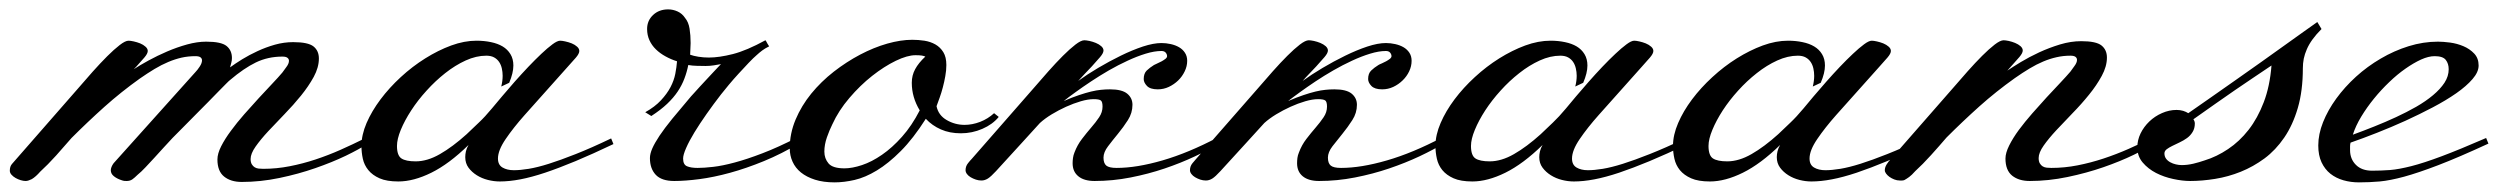

<svg xmlns="http://www.w3.org/2000/svg" viewBox="-41 -378 5217 401"><path d="M25.4 -3.9Q22.5 -2.4 19 -1.2Q15.6 0 12.7 0Q7.8 0 2.2 -1.7Q-3.4 -3.4 -8.5 -6.3Q-13.7 -9.3 -17.1 -13.2Q-20.5 -17.1 -20.5 -21.5Q-20.5 -30.3 -16.1 -35.4Q-11.7 -40.5 -7.8 -44.9L122.1 -193.4Q136.7 -210.4 152.6 -228.3Q168.5 -246.1 182.9 -260.5Q197.3 -274.9 209 -283.9Q220.7 -293 227.5 -293Q231.4 -293 238.3 -291.5Q245.1 -290 251.7 -287.4Q258.3 -284.7 262.9 -280.5Q267.6 -276.4 267.6 -271.5Q267.6 -266.1 260.5 -257.8Q253.4 -249.5 243.2 -238.3L238.3 -233.4Q251 -241.7 269.3 -251.7Q287.6 -261.7 308.1 -270.5Q328.6 -279.3 349.9 -285.2Q371.1 -291 389.6 -291Q420.9 -291 432.1 -282Q443.4 -272.9 443.4 -256.8Q443.4 -251.5 442.1 -247.1Q440.9 -242.7 439.5 -237.3Q450.2 -245.1 464.8 -254.2Q479.5 -263.2 496.8 -271.2Q514.2 -279.3 533.2 -284.7Q552.2 -290 571.3 -290Q602.5 -290 613.8 -281Q625 -272 625 -255.9Q625 -237.3 614.3 -217.5Q603.5 -197.8 587.6 -178.2Q571.8 -158.7 553.5 -139.9Q535.2 -121.1 519.3 -104Q503.4 -86.9 492.9 -72Q482.4 -57.1 482.4 -45.9Q482.4 -39.1 484.9 -34.9Q487.3 -30.8 491 -28.6Q494.6 -26.4 499.3 -25.9Q503.9 -25.4 508.8 -25.4Q536.6 -25.4 564 -30.8Q591.3 -36.1 617.9 -44.9Q644.5 -53.7 670.4 -65.2Q696.3 -76.7 720.7 -88.9L725.6 -77.1Q709.5 -66.4 681.2 -52.7Q652.8 -39.1 617.7 -26.9Q582.5 -14.6 542.7 -6.3Q502.9 2 463.9 2Q440.9 2 427 -9.3Q413.1 -20.5 413.1 -44.9Q413.1 -57.1 420.9 -72.5Q428.7 -87.9 441.2 -104.7Q453.6 -121.6 469 -139.2Q484.4 -156.7 499.3 -172.9Q514.2 -189 527.3 -202.9Q540.5 -216.8 548.8 -226.6Q551.8 -231 557.1 -238Q562.5 -245.1 562.5 -251Q562.5 -254.9 559.3 -257.3Q556.2 -259.8 548.8 -259.8Q518.6 -259.8 493.4 -247.6Q468.3 -235.4 439.5 -210.9Q437.5 -209.5 431.2 -203.1Q424.8 -196.8 415.3 -187Q405.8 -177.2 393.8 -165Q381.8 -152.8 368.9 -139.9Q356 -127 343.3 -114Q330.6 -101.1 319.3 -89.8Q310.5 -80.6 300.8 -69.8Q291 -59.1 281.5 -48.6Q272 -38.1 262.9 -28.6Q253.9 -19 246.1 -12.7Q240.2 -6.8 235.4 -3.4Q230.5 0 223.6 0Q221.2 0 218.5 -0.2Q215.8 -0.5 211.9 -2Q203.1 -4.9 196.8 -10Q190.4 -15.1 190.4 -22.5Q190.4 -25.4 191.9 -29.3Q193.4 -33.2 196.3 -37.1L367.2 -227.5Q371.1 -231.4 376 -238.8Q380.9 -246.1 380.9 -252Q380.9 -255.9 377.7 -258.3Q374.5 -260.7 367.2 -260.7Q352.1 -260.7 338.1 -257.6Q324.2 -254.4 310.3 -248.5Q296.4 -242.7 281.7 -233.9Q267.1 -225.1 251 -213.9Q211.9 -186 177 -154.8Q142.1 -123.5 108.4 -89.8Q93.8 -72.8 76.2 -53.2Q58.6 -33.7 43 -19.5Q33.7 -8.8 25.4 -3.9Z M1054.7 -137.7Q1031.2 -111.3 1015.1 -87.6Q999 -64 999 -46.9Q999 -33.7 1008.5 -28.1Q1018.1 -22.5 1032.2 -22.5Q1045.4 -22.5 1063.2 -25.4Q1081.1 -28.3 1105.2 -35.9Q1129.4 -43.5 1161.4 -56.2Q1193.4 -68.8 1235.4 -88.9L1240.2 -77.1Q1196.3 -56.2 1161.1 -41.5Q1126 -26.9 1097.4 -17.3Q1068.8 -7.8 1045.7 -3.4Q1022.5 1 1002.9 1Q990.7 1 978 -2.2Q965.3 -5.4 954.8 -12Q944.3 -18.6 937.5 -27.8Q930.7 -37.1 930.7 -49.8Q930.7 -55.7 932.1 -62Q933.6 -68.4 937.5 -75.2Q897 -35.6 859.9 -17.3Q822.8 1 791 1Q766.6 1 751.7 -5.6Q736.8 -12.2 728.3 -22.7Q719.7 -33.2 716.8 -46.4Q713.9 -59.6 713.9 -73.2Q713.9 -96.2 724.6 -121.1Q735.4 -146 753.7 -170.4Q772 -194.8 796.1 -217Q820.3 -239.3 847.2 -256.1Q874 -272.9 901.4 -283Q928.7 -293 954.1 -293Q970.2 -293 984.4 -290Q998.5 -287.1 1008.8 -281Q1019 -274.9 1025.1 -264.9Q1031.2 -254.9 1031.2 -241.2Q1031.2 -225.6 1022.5 -205.1L1005.9 -197.3Q1008.8 -209 1008.8 -219.7Q1008.8 -227.5 1007.1 -235.1Q1005.4 -242.7 1001.5 -248.5Q997.6 -254.4 991 -258.1Q984.4 -261.7 974.6 -261.7Q953.6 -261.7 931.6 -251.7Q909.7 -241.7 888.9 -225.3Q868.2 -209 849.9 -188.7Q831.5 -168.5 817.9 -147.5Q804.2 -126.5 796.1 -106.9Q788.1 -87.4 788.1 -73.2Q788.1 -53.2 797.4 -47.1Q806.6 -41 827.1 -41Q851.6 -41 877.9 -56.2Q904.3 -71.3 933.6 -97.7Q946.8 -110.4 959.2 -122.1Q971.7 -133.8 986.3 -151.4Q995.1 -162.1 1007.6 -176.8Q1020 -191.4 1033.9 -207.3Q1047.9 -223.1 1062.3 -238.3Q1076.7 -253.4 1089.6 -265.6Q1102.5 -277.8 1112.8 -285.4Q1123 -293 1128.9 -293Q1132.8 -293 1139.6 -291.5Q1146.5 -290 1153.1 -287.4Q1159.7 -284.7 1164.3 -280.5Q1168.9 -276.4 1168.9 -271.5Q1168.9 -266.1 1161.9 -257.8Q1154.8 -249.5 1144.5 -238.3Z M1354.5 -358.4Q1364.7 -358.4 1374.3 -354Q1383.8 -349.6 1389.6 -340.8Q1397 -332 1399.2 -318.1Q1401.4 -304.2 1401.4 -288.1L1400.4 -263.7Q1407.2 -261.2 1417.7 -259.5Q1428.2 -257.8 1439.5 -257.8Q1460.9 -257.8 1489.7 -265.1Q1518.6 -272.5 1557.6 -293.9Q1558.6 -293 1559.6 -291Q1560.5 -289.1 1562 -286.6Q1563.5 -284.2 1565.4 -281.2Q1556.6 -276.9 1550.8 -272.5Q1544.9 -268.1 1539.1 -262.7Q1532.7 -257.3 1522.7 -246.8Q1512.7 -236.3 1502 -224.6Q1491.2 -212.9 1481.2 -200.9Q1471.2 -189 1464.8 -180.7Q1449.2 -160.6 1434.8 -140.1Q1420.4 -119.6 1409.4 -101.6Q1398.4 -83.5 1392.1 -69.1Q1385.7 -54.7 1385.7 -46.9Q1385.7 -34.2 1393.8 -30.8Q1401.9 -27.3 1416 -27.3Q1429.2 -27.3 1448.5 -29.5Q1467.8 -31.7 1493.4 -38.6Q1519 -45.4 1551.5 -57.9Q1584 -70.3 1624 -90.8L1628.9 -79.1Q1591.3 -56.6 1554.4 -41.5Q1517.6 -26.4 1483.6 -17.1Q1449.7 -7.8 1419.9 -3.9Q1390.1 0 1367.2 0Q1340.8 0 1328.6 -12.9Q1316.4 -25.9 1316.4 -47.9Q1316.4 -56.6 1321.3 -67.9Q1326.2 -79.1 1336.4 -94.5Q1346.7 -109.9 1363 -129.9Q1379.4 -149.9 1402.3 -176.8Q1403.8 -178.2 1408.7 -183.8Q1413.6 -189.5 1420.2 -196.5Q1426.8 -203.6 1434.3 -211.7Q1441.9 -219.7 1448.2 -226.6Q1454.6 -233.4 1459.2 -238.3Q1463.9 -243.2 1464.8 -244.1Q1458 -242.7 1449.7 -241.5Q1441.4 -240.2 1432.6 -240.2Q1424.3 -240.2 1414.6 -240.5Q1404.8 -240.7 1396.5 -242.2Q1393.6 -227.5 1388.4 -213.9Q1383.3 -200.2 1374.5 -187Q1365.7 -173.8 1352.3 -161.1Q1338.9 -148.4 1319.3 -135.7L1306.6 -143.6Q1326.7 -154.8 1339.4 -168.5Q1352.1 -182.1 1359.4 -196Q1366.7 -210 1369.4 -223.9Q1372.1 -237.8 1373 -250Q1360.4 -253.9 1348.9 -260.3Q1337.4 -266.6 1328.9 -274.9Q1320.3 -283.2 1315.4 -293.9Q1310.5 -304.7 1310.5 -317.4Q1310.5 -335 1323 -346.7Q1335.4 -358.4 1354.5 -358.4Z M1965.8 -99.6Q1942.4 -99.6 1924.1 -107.7Q1905.8 -115.7 1892.6 -129.9Q1866.2 -88.4 1840.3 -62.5Q1814.5 -36.6 1790.3 -22Q1766.1 -7.3 1743.9 -2.2Q1721.7 2.9 1702.1 2.9Q1678.7 2.9 1661.1 -2.7Q1643.6 -8.3 1631.8 -17.8Q1620.1 -27.3 1614.3 -40.3Q1608.4 -53.2 1608.4 -68.4Q1608.4 -99.1 1620.6 -128.2Q1632.8 -157.2 1653.3 -182.4Q1673.8 -207.5 1700.4 -228.3Q1727.1 -249 1755.4 -263.9Q1783.7 -278.8 1812 -286.9Q1840.3 -294.9 1864.3 -294.9Q1877 -294.9 1889.6 -293Q1902.3 -291 1912.6 -285.2Q1922.9 -279.3 1929.2 -269Q1935.5 -258.8 1935.5 -242.2Q1935.5 -231 1933.3 -219Q1931.2 -207 1928.2 -195.8Q1925.3 -184.6 1921.6 -174.3Q1918 -164.1 1915 -156.2Q1918.9 -137.2 1936.3 -127.2Q1953.6 -117.2 1973.6 -117.2Q1989.7 -117.2 2006.1 -123.5Q2022.5 -129.9 2035.2 -141.6L2044.9 -133.8Q2032.2 -118.2 2010.7 -108.9Q1989.3 -99.6 1965.8 -99.6ZM1722.7 -26.4Q1738.8 -26.4 1759.3 -33.2Q1779.8 -40 1801 -54.7Q1822.3 -69.3 1842.8 -92.3Q1863.3 -115.2 1879.9 -147.5Q1863.3 -174.8 1863.3 -205.1Q1863.3 -220.7 1870.4 -233.6Q1877.4 -246.6 1891.6 -259.8Q1888.7 -261.2 1884 -262Q1879.4 -262.7 1871.1 -262.7Q1854 -262.7 1829.8 -251Q1805.7 -239.3 1780.5 -219.5Q1755.4 -199.7 1732.9 -173.3Q1710.4 -147 1697.3 -118.2Q1691.4 -106.4 1686 -91.1Q1680.7 -75.7 1680.7 -61.5Q1680.7 -46.9 1689.5 -36.6Q1698.2 -26.4 1722.7 -26.4Z M2118.2 -194.3Q2132.8 -211.4 2148.7 -229.2Q2164.6 -247.1 2179 -261.5Q2193.4 -275.9 2205.1 -284.9Q2216.8 -293.9 2223.6 -293.9Q2227.5 -293.9 2234.4 -292.5Q2241.2 -291 2247.8 -288.3Q2254.4 -285.6 2259 -281.5Q2263.7 -277.3 2263.7 -272.5Q2263.7 -267.1 2256.6 -258.8Q2249.5 -250.5 2239.3 -239.3Q2231 -230.5 2223.9 -223.1Q2216.8 -215.8 2210.9 -209Q2229 -222.2 2252.4 -236.1Q2275.9 -250 2299.8 -261.7Q2323.7 -273.4 2345.9 -280.8Q2368.2 -288.1 2384.8 -288.1Q2394.5 -288.1 2404.3 -285.9Q2414.1 -283.7 2421.6 -279.3Q2429.2 -274.9 2433.8 -267.8Q2438.5 -260.7 2438.5 -251Q2438.5 -239.7 2433.3 -229Q2428.2 -218.3 2419.7 -210Q2411.1 -201.7 2400.1 -196.5Q2389.2 -191.4 2377 -191.4Q2361.3 -191.4 2354.5 -198.5Q2347.7 -205.6 2347.7 -212.9Q2347.7 -224.6 2354 -230.7Q2360.4 -236.8 2369.1 -242.2Q2371.6 -243.7 2376.2 -245.6Q2380.9 -247.6 2385.3 -250Q2389.6 -252.4 2393.1 -255.1Q2396.5 -257.8 2396.5 -260.7Q2396.5 -264.6 2393.6 -268.1Q2390.6 -271.5 2384.8 -271.5Q2370.1 -271.5 2351.8 -265.9Q2333.5 -260.3 2314 -251.2Q2294.4 -242.2 2274.9 -231Q2255.4 -219.7 2237.8 -208Q2220.2 -196.3 2205.3 -185.5Q2190.4 -174.8 2180.7 -167Q2198.7 -174.8 2212.6 -179.4Q2226.6 -184.1 2237.8 -186.8Q2249 -189.5 2258.3 -190.4Q2267.6 -191.4 2277.3 -191.4Q2302.2 -191.4 2313.2 -182.4Q2324.2 -173.3 2324.2 -159.2Q2324.2 -142.1 2314.7 -127.2Q2305.2 -112.3 2293.9 -98.6Q2282.7 -85 2273.2 -72.5Q2263.7 -60.1 2263.7 -48.8Q2263.7 -37.1 2269.5 -32.2Q2275.4 -27.3 2291 -27.3Q2333 -27.3 2387 -43Q2440.9 -58.6 2502 -90.8L2506.8 -79.1Q2484.4 -65.4 2454.8 -51.5Q2425.3 -37.6 2391.4 -26.1Q2357.4 -14.6 2320.1 -7.3Q2282.7 0 2245.1 0Q2223.1 0 2211.2 -9.8Q2199.2 -19.5 2199.2 -37.1Q2199.2 -42.5 2200 -48.1Q2200.7 -53.7 2203.1 -59.6Q2209 -75.2 2218.8 -87.9Q2228.5 -100.6 2238 -111.6Q2247.6 -122.6 2254.6 -133.1Q2261.7 -143.6 2261.7 -155.3Q2261.7 -165.5 2258.1 -168.2Q2254.4 -170.9 2243.2 -170.9Q2231.4 -170.9 2216.3 -166.5Q2201.2 -162.1 2185.5 -155Q2169.9 -147.9 2155.5 -139.2Q2141.1 -130.4 2130.9 -121.1Q2114.7 -103.5 2093.3 -79.8Q2071.8 -56.2 2039.1 -20.5Q2028.8 -9.3 2022.2 -5.1Q2015.6 -1 2008.8 -1Q2002.9 -1 1997.1 -2.9Q1991.2 -4.9 1986.3 -7.8Q1981.4 -10.7 1978.5 -14.6Q1975.6 -18.6 1975.6 -22.5Q1975.6 -30.8 1980.7 -37.1Q1985.8 -43.5 1988.3 -45.9Z M2586.9 -194.3Q2601.6 -211.4 2617.4 -229.2Q2633.3 -247.1 2647.7 -261.5Q2662.1 -275.9 2673.8 -284.9Q2685.5 -293.9 2692.4 -293.9Q2696.3 -293.9 2703.1 -292.5Q2710 -291 2716.6 -288.3Q2723.1 -285.6 2727.8 -281.5Q2732.4 -277.3 2732.4 -272.5Q2732.4 -267.1 2725.3 -258.8Q2718.3 -250.5 2708 -239.3Q2699.7 -230.5 2692.6 -223.1Q2685.5 -215.8 2679.7 -209Q2697.8 -222.2 2721.2 -236.1Q2744.6 -250 2768.6 -261.7Q2792.5 -273.4 2814.7 -280.8Q2836.9 -288.1 2853.5 -288.1Q2863.3 -288.1 2873 -285.9Q2882.8 -283.7 2890.4 -279.3Q2897.9 -274.9 2902.6 -267.8Q2907.2 -260.7 2907.2 -251Q2907.2 -239.7 2902.1 -229Q2897 -218.3 2888.4 -210Q2879.9 -201.7 2868.9 -196.5Q2857.9 -191.4 2845.7 -191.4Q2830.1 -191.4 2823.2 -198.5Q2816.4 -205.6 2816.4 -212.9Q2816.4 -224.6 2822.8 -230.7Q2829.1 -236.8 2837.9 -242.2Q2840.3 -243.7 2845 -245.6Q2849.6 -247.6 2854 -250Q2858.4 -252.4 2861.8 -255.1Q2865.2 -257.8 2865.2 -260.7Q2865.2 -264.6 2862.3 -268.1Q2859.4 -271.5 2853.5 -271.5Q2838.9 -271.5 2820.6 -265.9Q2802.2 -260.3 2782.7 -251.2Q2763.2 -242.2 2743.7 -231Q2724.1 -219.7 2706.5 -208Q2689 -196.3 2674.1 -185.5Q2659.2 -174.8 2649.4 -167Q2667.5 -174.8 2681.4 -179.4Q2695.3 -184.1 2706.5 -186.8Q2717.8 -189.5 2727.1 -190.4Q2736.3 -191.4 2746.1 -191.4Q2771 -191.4 2782 -182.4Q2793 -173.3 2793 -159.2Q2793 -142.1 2783.4 -127.2Q2773.9 -112.3 2762.7 -98.6Q2751.5 -85 2741.9 -72.5Q2732.4 -60.1 2732.4 -48.8Q2732.4 -37.1 2738.3 -32.2Q2744.1 -27.3 2759.8 -27.3Q2801.8 -27.3 2855.7 -43Q2909.7 -58.6 2970.7 -90.8L2975.6 -79.1Q2953.1 -65.4 2923.6 -51.5Q2894 -37.6 2860.1 -26.1Q2826.2 -14.6 2788.8 -7.3Q2751.5 0 2713.9 0Q2691.9 0 2679.9 -9.8Q2668 -19.5 2668 -37.1Q2668 -42.5 2668.7 -48.1Q2669.4 -53.7 2671.9 -59.6Q2677.7 -75.2 2687.5 -87.9Q2697.3 -100.6 2706.8 -111.6Q2716.3 -122.6 2723.4 -133.1Q2730.5 -143.6 2730.5 -155.3Q2730.5 -165.5 2726.8 -168.2Q2723.1 -170.9 2711.9 -170.9Q2700.2 -170.9 2685.1 -166.5Q2669.9 -162.1 2654.3 -155Q2638.7 -147.9 2624.3 -139.2Q2609.9 -130.4 2599.6 -121.1Q2583.5 -103.5 2562 -79.8Q2540.5 -56.2 2507.8 -20.5Q2497.6 -9.3 2491 -5.1Q2484.4 -1 2477.5 -1Q2471.7 -1 2465.8 -2.9Q2460 -4.9 2455.1 -7.8Q2450.2 -10.7 2447.3 -14.6Q2444.3 -18.6 2444.3 -22.5Q2444.3 -30.8 2449.5 -37.1Q2454.6 -43.5 2457 -45.9Z M3297.9 -137.7Q3274.4 -111.3 3258.3 -87.6Q3242.2 -64 3242.2 -46.9Q3242.2 -33.7 3251.7 -28.1Q3261.2 -22.5 3275.4 -22.5Q3288.6 -22.5 3306.4 -25.4Q3324.2 -28.3 3348.4 -35.9Q3372.6 -43.5 3404.5 -56.2Q3436.5 -68.8 3478.5 -88.9L3483.4 -77.1Q3439.5 -56.2 3404.3 -41.5Q3369.1 -26.9 3340.6 -17.3Q3312 -7.8 3288.8 -3.4Q3265.6 1 3246.1 1Q3233.9 1 3221.2 -2.2Q3208.5 -5.4 3198 -12Q3187.5 -18.6 3180.7 -27.8Q3173.8 -37.1 3173.8 -49.8Q3173.8 -55.7 3175.3 -62Q3176.8 -68.4 3180.7 -75.2Q3140.1 -35.6 3103 -17.3Q3065.9 1 3034.2 1Q3009.8 1 2994.9 -5.6Q2980 -12.2 2971.4 -22.7Q2962.9 -33.2 2960 -46.4Q2957 -59.6 2957 -73.2Q2957 -96.2 2967.8 -121.1Q2978.5 -146 2996.8 -170.4Q3015.1 -194.8 3039.3 -217Q3063.5 -239.3 3090.3 -256.1Q3117.2 -272.9 3144.5 -283Q3171.9 -293 3197.3 -293Q3213.4 -293 3227.5 -290Q3241.7 -287.1 3252 -281Q3262.2 -274.9 3268.3 -264.9Q3274.4 -254.9 3274.4 -241.2Q3274.4 -225.6 3265.6 -205.1L3249 -197.3Q3252 -209 3252 -219.7Q3252 -227.5 3250.2 -235.1Q3248.5 -242.7 3244.6 -248.5Q3240.7 -254.4 3234.1 -258.1Q3227.5 -261.7 3217.8 -261.7Q3196.8 -261.7 3174.8 -251.7Q3152.8 -241.7 3132.1 -225.3Q3111.3 -209 3093 -188.7Q3074.7 -168.5 3061 -147.5Q3047.4 -126.5 3039.3 -106.9Q3031.2 -87.4 3031.2 -73.2Q3031.2 -53.2 3040.5 -47.1Q3049.8 -41 3070.3 -41Q3094.7 -41 3121.1 -56.2Q3147.5 -71.3 3176.8 -97.7Q3189.9 -110.4 3202.4 -122.1Q3214.8 -133.8 3229.5 -151.4Q3238.3 -162.1 3250.7 -176.8Q3263.2 -191.4 3277.1 -207.3Q3291 -223.1 3305.4 -238.3Q3319.8 -253.4 3332.8 -265.6Q3345.7 -277.8 3356 -285.4Q3366.2 -293 3372.1 -293Q3376 -293 3382.8 -291.5Q3389.6 -290 3396.2 -287.4Q3402.8 -284.7 3407.5 -280.5Q3412.1 -276.4 3412.1 -271.5Q3412.1 -266.1 3405 -257.8Q3397.9 -249.5 3387.7 -238.3Z M3793.9 -137.7Q3770.5 -111.3 3754.4 -87.6Q3738.3 -64 3738.3 -46.9Q3738.3 -33.7 3747.8 -28.1Q3757.3 -22.5 3771.5 -22.5Q3784.7 -22.5 3802.5 -25.4Q3820.3 -28.3 3844.5 -35.9Q3868.7 -43.5 3900.6 -56.2Q3932.6 -68.8 3974.6 -88.9L3979.5 -77.1Q3935.5 -56.2 3900.4 -41.5Q3865.2 -26.9 3836.7 -17.3Q3808.1 -7.8 3784.9 -3.4Q3761.7 1 3742.2 1Q3730 1 3717.3 -2.2Q3704.6 -5.4 3694.1 -12Q3683.6 -18.6 3676.8 -27.8Q3669.9 -37.1 3669.9 -49.8Q3669.9 -55.7 3671.4 -62Q3672.9 -68.4 3676.8 -75.2Q3636.2 -35.6 3599.1 -17.3Q3562 1 3530.3 1Q3505.9 1 3491 -5.6Q3476.1 -12.2 3467.5 -22.7Q3459 -33.2 3456.1 -46.4Q3453.1 -59.6 3453.1 -73.2Q3453.1 -96.2 3463.9 -121.1Q3474.6 -146 3492.9 -170.4Q3511.2 -194.8 3535.4 -217Q3559.6 -239.3 3586.4 -256.1Q3613.3 -272.9 3640.6 -283Q3668 -293 3693.4 -293Q3709.5 -293 3723.6 -290Q3737.8 -287.1 3748 -281Q3758.3 -274.9 3764.4 -264.9Q3770.5 -254.9 3770.5 -241.2Q3770.5 -225.6 3761.7 -205.1L3745.1 -197.3Q3748 -209 3748 -219.7Q3748 -227.5 3746.3 -235.1Q3744.6 -242.7 3740.7 -248.5Q3736.8 -254.4 3730.2 -258.1Q3723.6 -261.7 3713.9 -261.7Q3692.9 -261.7 3670.9 -251.7Q3648.9 -241.7 3628.2 -225.3Q3607.4 -209 3589.1 -188.7Q3570.8 -168.5 3557.1 -147.5Q3543.5 -126.5 3535.4 -106.9Q3527.3 -87.4 3527.3 -73.2Q3527.3 -53.2 3536.6 -47.1Q3545.9 -41 3566.4 -41Q3590.8 -41 3617.2 -56.2Q3643.6 -71.3 3672.9 -97.7Q3686 -110.4 3698.5 -122.1Q3710.9 -133.8 3725.6 -151.4Q3734.4 -162.1 3746.8 -176.8Q3759.3 -191.4 3773.2 -207.3Q3787.1 -223.1 3801.5 -238.3Q3815.9 -253.4 3828.9 -265.6Q3841.8 -277.8 3852.1 -285.4Q3862.3 -293 3868.2 -293Q3872.1 -293 3878.9 -291.5Q3885.7 -290 3892.3 -287.4Q3898.9 -284.7 3903.6 -280.5Q3908.2 -276.4 3908.2 -271.5Q3908.2 -266.1 3901.1 -257.8Q3894 -249.5 3883.8 -238.3Z M3936.5 -2Q3934.1 -1 3931.6 -1Q3929.2 -1 3926.8 -1Q3920.9 -1 3915.3 -3.2Q3909.7 -5.4 3905.3 -8.5Q3900.9 -11.7 3898.2 -15.4Q3895.5 -19 3895.5 -22.5Q3895.5 -28.3 3899.2 -34.4Q3902.8 -40.5 3908.2 -45.9L4038.1 -194.3Q4052.7 -211.4 4068.6 -229.2Q4084.5 -247.1 4098.9 -261.5Q4113.3 -275.9 4125 -284.9Q4136.7 -293.9 4143.6 -293.9Q4147.5 -293.9 4154.3 -292.5Q4161.1 -291 4167.7 -288.3Q4174.3 -285.6 4179 -281.5Q4183.6 -277.3 4183.6 -272.5Q4183.6 -267.1 4176.5 -258.8Q4169.4 -250.5 4159.2 -239.3L4151.4 -230.5Q4162.1 -237.8 4179.4 -248.3Q4196.8 -258.8 4217.8 -268.6Q4238.8 -278.3 4261.5 -285.2Q4284.2 -292 4305.7 -292Q4336.9 -292 4348.1 -283Q4359.4 -273.9 4359.4 -257.8Q4359.4 -239.3 4348.6 -219.5Q4337.9 -199.7 4322 -180.2Q4306.2 -160.6 4287.8 -141.8Q4269.5 -123 4253.7 -106Q4237.8 -88.9 4227.3 -74Q4216.8 -59.1 4216.8 -47.9Q4216.8 -41 4219.2 -36.9Q4221.7 -32.7 4225.3 -30.5Q4229 -28.3 4233.6 -27.8Q4238.3 -27.3 4243.2 -27.3Q4271 -27.3 4298.3 -32.7Q4325.7 -38.1 4352.3 -46.9Q4378.9 -55.7 4404.8 -67.1Q4430.7 -78.6 4455.1 -90.8L4460 -79.1Q4443.8 -68.4 4415.5 -54.7Q4387.2 -41 4352.1 -28.8Q4316.9 -16.6 4277.1 -8.3Q4237.3 0 4198.2 0Q4175.3 0 4161.4 -11.2Q4147.5 -22.5 4147.5 -46.9Q4147.5 -58.6 4155.3 -74.2Q4163.1 -89.8 4175.5 -106.7Q4188 -123.5 4203.4 -141.1Q4218.8 -158.7 4233.6 -174.8Q4248.5 -190.9 4261.7 -204.8Q4274.9 -218.8 4283.2 -228.5Q4286.1 -232.9 4291.5 -240Q4296.9 -247.1 4296.9 -252.9Q4296.9 -256.8 4293.7 -259.3Q4290.5 -261.7 4283.2 -261.7Q4268.1 -261.7 4254.2 -258.5Q4240.2 -255.4 4226.3 -249.5Q4212.4 -243.7 4197.8 -234.9Q4183.1 -226.1 4167 -214.8Q4127.9 -187 4093 -155.8Q4058.1 -124.5 4024.4 -90.8Q4009.8 -73.7 3992.2 -54.2Q3974.6 -34.7 3959 -20.5Q3951.7 -12.2 3946.3 -8.3Q3940.9 -4.4 3936.5 -2Z M4504.9 -148.4Q4512.2 -148.4 4518.6 -146.5Q4524.9 -144.5 4529.3 -141.6Q4549.8 -155.8 4575.2 -173.6Q4600.6 -191.4 4627.4 -210.2Q4654.3 -229 4680.7 -247.8Q4707 -266.6 4730 -283Q4752.9 -299.3 4771 -312.3Q4789.1 -325.2 4798.8 -332L4807.6 -317.4Q4796.4 -306.2 4788.8 -295.7Q4781.2 -285.2 4776.9 -275.1Q4772.5 -265.1 4770.5 -255.4Q4768.6 -245.6 4768.6 -235.4Q4768.6 -188.5 4758.1 -152.6Q4747.6 -116.7 4729.7 -90.6Q4711.9 -64.5 4688.5 -47.1Q4665 -29.8 4638.9 -19.3Q4612.8 -8.8 4585.4 -4.4Q4558.1 0 4533.2 0Q4517.1 0 4497.8 -4.2Q4478.5 -8.3 4461.9 -16.8Q4445.3 -25.4 4434.1 -38.6Q4422.9 -51.8 4422.9 -70.3Q4422.9 -85.4 4429.7 -99.4Q4436.5 -113.3 4448 -124.3Q4459.5 -135.3 4474.4 -141.8Q4489.3 -148.4 4504.9 -148.4ZM4703.1 -241.2Q4682.1 -227.1 4663.8 -214.8Q4645.5 -202.6 4626.5 -189.5Q4607.4 -176.3 4586.4 -161.6Q4565.4 -147 4540 -128.9Q4543 -124.5 4543 -120.1Q4543 -109.9 4538.3 -102.3Q4533.7 -94.7 4526.6 -89.6Q4519.5 -84.5 4511.2 -80.6Q4502.9 -76.7 4495.8 -73.2Q4488.8 -69.8 4484.1 -66.2Q4479.5 -62.5 4479.5 -57.6Q4479.5 -51.3 4482.9 -46.6Q4486.3 -42 4491.7 -39.1Q4497.1 -36.1 4503.4 -34.7Q4509.8 -33.2 4515.6 -33.2Q4527.3 -33.2 4539.8 -36.1Q4552.2 -39.1 4563.5 -43Q4588.9 -50.8 4612.5 -66.7Q4636.2 -82.5 4655.3 -106.9Q4674.3 -131.3 4687 -164.6Q4699.7 -197.8 4703.1 -241.2Z M5156.2 -78.1Q5093.8 -49.3 5051.8 -33.2Q5009.8 -17.1 4980.2 -9Q4950.7 -1 4929.2 1Q4907.7 2.9 4885.7 2.9Q4868.7 2.9 4853.3 -1.5Q4837.9 -5.9 4826.2 -15.1Q4814.5 -24.4 4807.6 -39.1Q4800.8 -53.7 4800.8 -74.2Q4800.8 -97.7 4810.8 -122.8Q4820.8 -147.9 4838.4 -172.1Q4856 -196.3 4879.6 -217.8Q4903.3 -239.3 4931.2 -255.6Q4959 -272 4989.5 -281.5Q5020 -291 5050.8 -291Q5061.5 -291 5076.2 -289.1Q5090.8 -287.1 5104 -281.5Q5117.2 -275.9 5126.5 -266.1Q5135.7 -256.3 5135.7 -241.2Q5135.7 -227.5 5123 -212.9Q5110.4 -198.2 5089.1 -183.3Q5067.9 -168.5 5040 -153.8Q5012.2 -139.2 4982.7 -125.7Q4953.1 -112.3 4923.3 -100.6Q4893.6 -88.9 4868.2 -80.1Q4867.2 -76.2 4867.2 -72.3Q4867.2 -68.4 4867.2 -64.5Q4867.2 -45.9 4879.4 -33.7Q4891.6 -21.5 4913.1 -21.5Q4932.1 -21.5 4950.7 -22.9Q4969.2 -24.4 4995.1 -31Q5021 -37.6 5058.1 -51.5Q5095.2 -65.4 5151.4 -89.8ZM5043.9 -260.7Q5031.2 -260.7 5015.6 -253.7Q5000 -246.6 4982.9 -234.6Q4965.8 -222.7 4949 -206.5Q4932.1 -190.4 4917.2 -172.1Q4902.3 -153.8 4890.6 -134.5Q4878.9 -115.2 4873 -96.7Q4894.5 -104.5 4917.7 -113.8Q4940.9 -123 4963.1 -133.3Q4985.4 -143.6 5005.4 -155Q5025.4 -166.5 5040.5 -179.2Q5055.7 -191.9 5064.5 -205.3Q5073.2 -218.8 5073.2 -233.4Q5073.2 -245.1 5067.1 -252.9Q5061 -260.7 5043.9 -260.7Z"/></svg>

Font: Meie Script
Style: Regular
Weight: 400
Version: Version 1.001